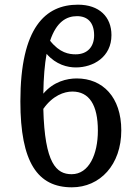

<svg xmlns="http://www.w3.org/2000/svg" viewBox="-20 -790 578 820"><path d="M287 10C407 10 498 -86 498 -233C498 -376 418 -455 308 -455C266 -455 209 -442 165 -390C166 -460 171 -516 179 -560C220 -513 269 -502 304 -502C379 -502 456 -547 456 -640C456 -718 404 -770 313 -770C174 -770 67 -673 67 -357C67 -96 141 10 287 10ZM309 -721C354 -721 382 -694 382 -639C382 -592 355 -558 303 -558C275 -558 235 -564 194 -616C221 -697 264 -721 309 -721ZM289 -399C361 -399 398 -342 398 -232C398 -131 360 -46 286 -46C221 -46 171 -91 165 -325C205 -382 254 -399 289 -399Z"/></svg>

Font: Noto Serif Condensed Medium
Style: Regular
Weight: 500
Width: 3
Designer: Monotype Design Team
Foundry: Monotype Imaging Inc.
Version: Version 2.015